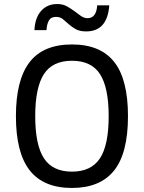

<svg xmlns="http://www.w3.org/2000/svg" viewBox="-20 -908 706 942"><path d="M607.9 -337.9Q607.9 -155.8 539.3 -70.8Q470.7 14.2 333 14.2Q193.4 14.2 125.7 -72.3Q58.1 -158.7 58.1 -337.9Q58.1 -515.6 125 -602.8Q191.9 -689.9 333 -689.9Q472.2 -689.9 540 -604.5Q607.9 -519 607.9 -337.9ZM513.2 -337.9Q513.2 -478 470.9 -543.9Q428.7 -609.9 333 -609.9Q237.3 -609.9 195.1 -543.9Q152.8 -478 152.8 -337.9Q152.8 -196.8 195.6 -131.3Q238.3 -65.9 333 -65.9Q427.2 -65.9 470.2 -130.9Q513.2 -195.8 513.2 -337.9ZM148.9 -760.3Q151.9 -821.3 181.9 -854.7Q211.9 -888.2 260.7 -888.2Q288.1 -888.2 307.9 -877.2Q327.6 -866.2 344.7 -853.5Q361.8 -840.8 377 -829.8Q392.1 -818.8 409.7 -818.8Q452.6 -818.8 457 -881.8H516.1Q506.8 -753.9 402.8 -753.9Q371.1 -753.9 351.6 -764.9Q332 -775.9 316.9 -789.6Q301.8 -803.2 288.3 -814.2Q274.9 -825.2 254.9 -825.2Q230 -825.2 220 -807.6Q210 -790 208 -760.3Z"/></svg>

Font: ClearSansRegular
Style: Regular
Weight: 400
Foundry: Intel Corporation
Version: Version 1.00